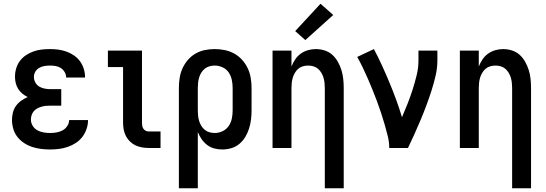

<svg xmlns="http://www.w3.org/2000/svg" viewBox="-20 -790 2915 1025"><path d="M247 8Q223 8 199 5Q175 2 152 -5.5Q129 -13 108.5 -26.5Q88 -40 73 -59Q58 -78 51 -102Q44 -126 44 -150Q44 -170 49 -189.5Q54 -209 65.5 -225Q77 -241 93.5 -252.5Q110 -264 128 -272Q113 -279 99.5 -290Q86 -301 77 -315.5Q68 -330 64 -346.5Q60 -363 60 -380Q60 -403 66.5 -425Q73 -447 86.5 -465Q100 -483 119 -495.5Q138 -508 159 -515.5Q180 -523 202.5 -525.5Q225 -528 247 -528Q270 -528 292 -525Q314 -522 335 -514.5Q356 -507 375 -494Q394 -481 407 -463Q420 -445 427 -423Q434 -401 434 -379Q434 -378 434 -377.5Q434 -377 434 -376H333Q333 -376 333 -376.5Q333 -377 333 -377Q333 -392 325 -405.5Q317 -419 304.5 -427Q292 -435 277 -437.5Q262 -440 247 -440Q232 -440 217 -437.5Q202 -435 189 -427.5Q176 -420 168.5 -407Q161 -394 161 -379Q161 -363 169 -349Q177 -335 190 -327.5Q203 -320 218.5 -317Q234 -314 250 -314H307V-226H250Q238 -226 226 -225Q214 -224 202 -220.5Q190 -217 179.5 -211.5Q169 -206 161 -197Q153 -188 149 -176Q145 -164 145 -152Q145 -134 154.5 -118.5Q164 -103 179.5 -94.5Q195 -86 212.5 -83Q230 -80 247 -80Q265 -80 282 -83Q299 -86 314 -94Q329 -102 339 -117Q349 -132 349 -149Q349 -149 349 -149Q349 -149 349 -149H450Q450 -149 450 -149Q450 -149 450 -149Q450 -125 442 -101.5Q434 -78 419.5 -59Q405 -40 385 -27Q365 -14 342 -6Q319 2 295 5Q271 8 247 8Z M775 0Q757 0 739 -3Q721 -6 704.5 -13.5Q688 -21 674.5 -34Q661 -47 652.5 -63Q644 -79 640.5 -97.5Q637 -116 637 -134V-432H556V-520H738V-134Q738 -126 739.5 -117.5Q741 -109 746 -102Q751 -95 759 -91.5Q767 -88 775 -88H837V0Z M935 215V-320Q935 -347 939 -373.5Q943 -400 954 -424.5Q965 -449 982.5 -469.5Q1000 -490 1023 -503.5Q1046 -517 1072.5 -522.5Q1099 -528 1126 -528Q1153 -528 1180 -522.5Q1207 -517 1230.5 -504Q1254 -491 1272.5 -470.5Q1291 -450 1302.5 -425.5Q1314 -401 1318.5 -374Q1323 -347 1323 -320V-200Q1323 -176 1320 -151.5Q1317 -127 1309.5 -103.5Q1302 -80 1289.5 -59Q1277 -38 1258 -22Q1239 -6 1215 1Q1191 8 1167 8Q1145 8 1124 2.5Q1103 -3 1086 -16Q1069 -29 1056.5 -47Q1044 -65 1036 -85V215ZM1126 -80Q1148 -80 1168 -89.5Q1188 -99 1200.5 -117Q1213 -135 1217.5 -156.5Q1222 -178 1222 -200V-320Q1222 -342 1217.5 -363.5Q1213 -385 1201 -403Q1189 -421 1168.5 -430.5Q1148 -440 1126 -440Q1112 -440 1098 -436Q1084 -432 1073 -423Q1062 -414 1054.5 -402Q1047 -390 1043 -376Q1039 -362 1037.5 -348Q1036 -334 1036 -320V-200Q1036 -186 1037.5 -172Q1039 -158 1043 -144.5Q1047 -131 1054.5 -118.5Q1062 -106 1073 -97Q1084 -88 1098 -84Q1112 -80 1126 -80Z M1714 215V-320Q1714 -334 1712.5 -348Q1711 -362 1707 -375.5Q1703 -389 1695.5 -401.5Q1688 -414 1677.5 -423Q1667 -432 1653 -436Q1639 -440 1625 -440Q1611 -440 1597 -436Q1583 -432 1572.5 -423Q1562 -414 1554.5 -401.5Q1547 -389 1543 -375.5Q1539 -362 1537.5 -348Q1536 -334 1536 -320V0H1435V-520H1536V-435Q1544 -455 1556 -473Q1568 -491 1585.5 -503.5Q1603 -516 1624 -522Q1645 -528 1666 -528Q1690 -528 1713.5 -520.5Q1737 -513 1754.5 -497Q1772 -481 1784 -459.5Q1796 -438 1803 -415Q1810 -392 1812.5 -368Q1815 -344 1815 -320V215ZM1610 -576 1556 -624 1691 -770 1759 -710Z M2058 0Q2058 -32 2050 -64Q2042 -96 2033 -127Q2024 -158 2014 -188.5Q2004 -219 1992.5 -249.5Q1981 -280 1969 -310Q1957 -340 1944 -369.5Q1931 -399 1917 -428.5Q1903 -458 1887 -486L1976 -528Q1999 -485 2019.5 -440Q2040 -395 2059 -349.5Q2078 -304 2095 -257.5Q2112 -211 2126 -164Q2142 -201 2156.5 -238Q2171 -275 2183 -312.5Q2195 -350 2204.5 -389Q2214 -428 2214 -468V-520H2315V-468Q2315 -427 2305.5 -386Q2296 -345 2283.5 -306Q2271 -267 2256.5 -228Q2242 -189 2226 -151Q2210 -113 2193 -75Q2176 -37 2158 0Z M2714 215V-320Q2714 -334 2712.5 -348Q2711 -362 2707 -375.5Q2703 -389 2695.5 -401.5Q2688 -414 2677.5 -423Q2667 -432 2653 -436Q2639 -440 2625 -440Q2611 -440 2597 -436Q2583 -432 2572.5 -423Q2562 -414 2554.5 -401.5Q2547 -389 2543 -375.5Q2539 -362 2537.5 -348Q2536 -334 2536 -320V0H2435V-520H2536V-435Q2544 -455 2556 -473Q2568 -491 2585.5 -503.5Q2603 -516 2624 -522Q2645 -528 2666 -528Q2690 -528 2713.5 -520.5Q2737 -513 2754.5 -497Q2772 -481 2784 -459.5Q2796 -438 2803 -415Q2810 -392 2812.5 -368Q2815 -344 2815 -320V215Z"/></svg>

Font: Zed Sans Semibold
Style: Regular
Weight: 600
Designer: Belleve Invis
Foundry: Belleve Invis
Version: Version 1.0.0; ttfautohint (v1.8.4)